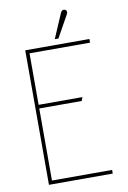

<svg xmlns="http://www.w3.org/2000/svg" viewBox="-95 -927 655 984"><g transform="rotate(-10 232.5 -435.0)"><path d="M256 -730 319 -843C326 -854 324 -865 315 -869C303 -874 295 -865 292 -858L237 -730ZM410 0V-19H97V-394H318L325 -413H97V-681H412V-700H78V0Z"/></g></svg>

Font: Advent Pro
Style: Thin
Weight: 100
Designer: Andreas Kalpakidis
Foundry: Andreas Kalpakidis
Version: Version 2.002 2007